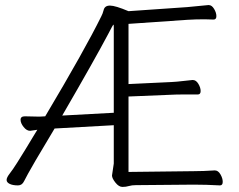

<svg xmlns="http://www.w3.org/2000/svg" viewBox="-20 -728 940 756"><path d="M51 2Q30 2 18 -4Q6 -10 6 -19.5Q6 -29 18.5 -45Q31 -61 48 -88Q65 -115 81.5 -142Q98 -169 110.5 -190Q123 -211 127 -217L99 -213H98Q85 -213 73 -228Q61 -243 61 -256.5Q61 -270 78 -270L124 -269H140Q149 -269 158 -270Q314 -532 379 -664Q384 -673 388 -688Q392 -706 413 -706Q434 -706 486 -684L717 -700Q740 -702 763.5 -704.5Q787 -707 800 -708H802Q814 -708 823 -693Q832 -678 832 -664.5Q832 -651 821 -651L785 -652Q750 -652 718 -650L486 -634V-397L655 -405Q676 -406 700.5 -409Q725 -412 738 -413H739Q752 -413 761 -398Q770 -383 770 -369.5Q770 -356 759 -356Q726 -356 699.5 -356Q673 -356 656 -355L486 -348V-51L742 -54Q780 -54 825 -57H826Q839 -57 848 -41.5Q857 -26 857 -12Q857 2 846 2Q792 -1 743 -1L515 1Q499 1 487.5 4.5Q476 8 462 8Q448 8 434.5 -9Q421 -26 421 -37L428 -84V-235L195 -222L120 -96Q83 -32 75 -15Q67 2 51 2ZM225 -273 428 -284V-622Q428 -631 426.5 -631Q425 -631 406 -594Q352 -492 225 -273Z"/></svg>

Font: LXGW WenKai TC Light
Style: Regular
Weight: 300
Designer: LXGW / Fontworks Inc.
Foundry: LXGW / Fontworks Inc.
Version: Version 1.330